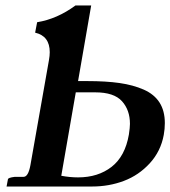

<svg xmlns="http://www.w3.org/2000/svg" viewBox="-20 -679 620 699"><path d="M255.9 -342.8 203.1 -39.1Q234.4 -33.2 264.2 -33.2Q336.9 -33.2 386.2 -71.5Q435.5 -109.9 449.2 -189Q453.1 -215.3 453.1 -228Q453.1 -278.3 424.1 -310.5Q395 -342.8 327.1 -342.8ZM158.2 -460Q161.1 -476.6 161.1 -488.8Q161.1 -547.9 107.9 -560.1L115.2 -598.1Q188 -609.9 254.9 -659.2H312L264.2 -383.8H297.9Q366.2 -383.8 415.5 -376.7Q464.8 -369.6 503.2 -352.8Q541.5 -335.9 560.8 -305.7Q580.1 -275.4 580.1 -231Q580.1 -209.5 576.2 -188Q565.4 -128.4 525.4 -84.7Q485.4 -41 431.2 -20.5Q377 0 315.9 0H3.9L8.8 -25.9Q8.8 -32.2 34.2 -35.2H65.9Q83 -35.2 90.8 -78.1Z"/></svg>

Font: Linux Libertine G
Style: Bold Italic
Weight: 700
Italic angle: -11.5°
Designer: Philipp H. Poll
Foundry: Philipp H. Poll
Version: Version 4.1.0